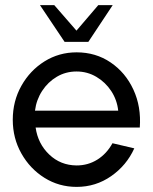

<svg xmlns="http://www.w3.org/2000/svg" viewBox="-20 -719 599 752"><path d="M280 13Q211 13 154.2 -22.5Q97.5 -58 63.8 -117.8Q30 -177.5 30 -250Q30 -323 63.8 -383Q97.5 -443 154.2 -478.5Q211 -514 280 -514Q355 -514 413.2 -474.5Q471.5 -435 502.5 -368Q533.5 -301 527.5 -219.5H119.5Q128.5 -156 172.8 -113.8Q217 -71.5 280 -71Q325 -71 361.5 -94Q398 -117 420.5 -158L506 -138Q476 -71.5 415.5 -29.2Q355 13 280 13ZM117 -285.5H443Q438.5 -327.5 415.8 -362.2Q393 -397 357.5 -418Q322 -439 280 -439Q237.5 -439 202.8 -418.5Q168 -398 145.2 -363.2Q122.5 -328.5 117 -285.5ZM233 -555 136.5 -699H192.5L279.5 -599L365 -699H421.5L326 -555Z"/></svg>

Font: Urbanist Medium
Style: Regular
Weight: 500
Designer: Corey Hu
Foundry: Corey Hu
Version: Version 1.321; ttfautohint (v1.8.4.7-5d5b)